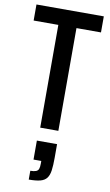

<svg xmlns="http://www.w3.org/2000/svg" viewBox="-106 -740 629 1095"><g transform="rotate(10 208.5 -192.5)"><path d="M156 0V-595H13V-688H403V-595H261V0ZM143 303V252Q164 252 175.5 247.5Q187 243 191 232.5Q195 222 195 202V186H150V76H267V156Q267 200 263 228.5Q259 257 246.5 273.5Q234 290 209 296.5Q184 303 143 303Z"/></g></svg>

Font: Saira Condensed SemiBold
Style: Regular
Weight: 600
Width: 3
Designer: Hector Gatti with collaboration of the Omnibus-Type team
Foundry: Omnibus-Type
Version: Version 1.100